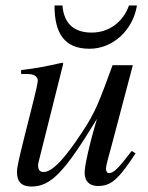

<svg xmlns="http://www.w3.org/2000/svg" viewBox="-20 -670 540 701"><path d="M451 -650C429 -588 376 -551 315 -551C247 -551 213 -587 208 -650H179C179 -547 216 -492 307 -492C394 -492 466 -562 480 -650ZM461 -119C410 -52 394 -38 378 -38C371 -38 367 -44 367 -55C367 -67 381 -114 386 -133L465 -432H391C342 -298 328 -260 281 -189C219 -95 173 -42 139 -42C124 -42 119 -52 119 -67C119 -71 121 -80 122 -83L211 -438L207 -441C150 -428 114 -421 57 -414V-400C95 -400 98 -399 107 -394C113 -391 118 -383 118 -376C118 -368 112 -342 104 -309L69 -170C51 -97 42 -61 42 -42C42 -5 60 11 95 11C166 11 216 -42 334 -236C302 -128 289 -61 289 -39C289 -8 307 9 337 9C384 9 410 -11 475 -110Z"/></svg>

Font: XITS
Style: Italic
Weight: 400
Italic angle: -16.33°
Designer: MicroPress Inc., with final additions and corrections provided by Coen Hoffman, Elsevier (retired)
Version: Version 1.107